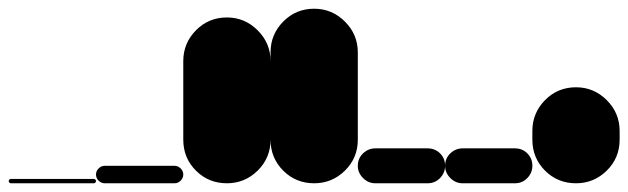

<svg xmlns="http://www.w3.org/2000/svg" viewBox="-20 -420 1440 440"><path d="M5 -10Q3 -10 1.5 -8.5Q0 -7 0 -5Q0 -3 1.5 -1.5Q3 0 5 0H195Q197 0 198.5 -1.5Q200 -3 200 -5Q200 -7 198.5 -8.5Q197 -10 195 -10Z M220 -40Q212 -40 206 -34Q200 -28 200 -20Q200 -12 206 -6Q212 0 220 0H380Q388 0 394 -6Q400 -12 400 -20Q400 -28 394 -34Q388 -40 380 -40Z M400 -100H600V-280H400ZM500 -200Q458 -200 429 -170.5Q400 -141 400 -100Q400 -58 429 -29Q458 0 500 0Q541 0 570.5 -29Q600 -58 600 -100Q600 -141 570.5 -170.5Q541 -200 500 -200ZM500 -380Q458 -380 429 -350.5Q400 -321 400 -280Q400 -238 429 -209Q458 -180 500 -180Q541 -180 570.5 -209Q600 -238 600 -280Q600 -321 570.5 -350.5Q541 -380 500 -380Z M600 -100H800V-300H600ZM700 -200Q658 -200 629 -170.5Q600 -141 600 -100Q600 -58 629 -29Q658 0 700 0Q741 0 770.5 -29Q800 -58 800 -100Q800 -141 770.5 -170.5Q741 -200 700 -200ZM700 -400Q658 -400 629 -370.5Q600 -341 600 -300Q600 -258 629 -229Q658 -200 700 -200Q741 -200 770.5 -229Q800 -258 800 -300Q800 -341 770.5 -370.5Q741 -400 700 -400Z M840 -80Q824 -80 812 -68.5Q800 -57 800 -40Q800 -24 812 -12Q824 0 840 0H960Q977 0 988.5 -12Q1000 -24 1000 -40Q1000 -57 988.5 -68.5Q977 -80 960 -80Z M1040 -80Q1024 -80 1012 -68.5Q1000 -57 1000 -40Q1000 -24 1012 -12Q1024 0 1040 0H1160Q1177 0 1188.5 -12Q1200 -24 1200 -40Q1200 -57 1188.5 -68.5Q1177 -80 1160 -80Z M1200 -100H1400V-120H1200ZM1300 -200Q1258 -200 1229 -170.5Q1200 -141 1200 -100Q1200 -58 1229 -29Q1258 0 1300 0Q1341 0 1370.5 -29Q1400 -58 1400 -100Q1400 -141 1370.5 -170.5Q1341 -200 1300 -200ZM1300 -220Q1258 -220 1229 -190.5Q1200 -161 1200 -120Q1200 -78 1229 -49Q1258 -20 1300 -20Q1341 -20 1370.5 -49Q1400 -78 1400 -120Q1400 -161 1370.5 -190.5Q1341 -220 1300 -220Z"/></svg>

Font: Wavefont Black
Style: Regular
Weight: 900
Version: Version 3.004;gftools[0.9.33]